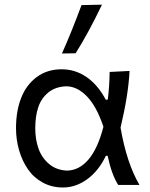

<svg xmlns="http://www.w3.org/2000/svg" viewBox="-20 -812 657 843"><path d="M337.9 -789.6 427.7 -791.5Q368.7 -668 312 -578.1L252 -577.1Q292.5 -667.5 337.9 -789.6ZM509.3 -251.5Q536.1 -96.2 592.3 0H499Q470.2 -44.9 452.6 -127.9H444.8Q413.6 -62.5 363.5 -25.6Q313.5 11.2 256.3 11.2Q207.5 11.2 168 -10.3Q128.4 -31.7 103 -68.4Q77.6 -105 64 -151.6Q50.3 -198.2 50.3 -249.5Q50.3 -324.2 72.8 -381.8Q95.2 -439.5 141.1 -473.6Q187 -507.8 251 -507.8Q310.5 -507.8 360.1 -473.6Q409.7 -439.5 444.3 -374.5H453.1Q460.4 -429.7 461.4 -496.1L548.8 -500.5Q543.9 -397.5 509.3 -251.5ZM274.9 -63Q327.6 -64 368.4 -111.6Q409.2 -159.2 434.1 -255.4Q404.3 -344.7 361.8 -388.7Q319.3 -432.6 271.5 -433.1Q224.1 -431.6 192.9 -406.5Q161.6 -381.3 148.2 -341.8Q134.8 -302.2 134.8 -249Q134.8 -199.7 149.2 -159.2Q163.6 -118.7 196 -91.6Q228.5 -64.5 274.9 -63Z"/></svg>

Font: Commissioner Flair
Style: Regular
Weight: 400
Designer: Kostas Bartsokas
Foundry: Kostas Bartsokas
Version: Version 1.000